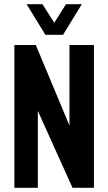

<svg xmlns="http://www.w3.org/2000/svg" viewBox="-20 -899 519 919"><path d="M197.3 -732.4 107.4 -878.9H183.1L239.7 -790L295.9 -878.9H371.6L281.7 -732.4ZM312.5 -297.9V-683.6H429.7V0H327.1L161.1 -368.2V0H48.8V-683.6H151.4Z"/></svg>

Font: California Gothic
Style: Regular
Weight: 400
Version: Version 2.2;